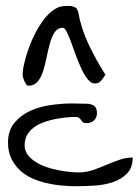

<svg xmlns="http://www.w3.org/2000/svg" viewBox="-20 -645 486 666"><path d="M7.8 -150.4Q7.8 -192.4 30.3 -219.2Q52.7 -246.1 85.4 -260.7Q118.2 -275.4 156.7 -280.8Q195.3 -286.1 228.5 -286.1H240.2Q247.1 -286.1 256.3 -285.6Q265.6 -285.2 273.4 -285.2H285.2Q304.7 -282.2 310.5 -273.9Q316.4 -265.6 316.4 -252.9Q316.4 -237.3 306.2 -227.5Q295.9 -217.8 280.3 -217.8Q270.5 -217.8 267.1 -221.2Q263.7 -224.6 261.2 -228.5Q258.8 -232.4 254.9 -235.8Q251 -239.3 240.2 -239.3Q225.6 -239.3 207 -237.3Q188.5 -235.4 168.9 -231.4Q149.4 -227.5 130.9 -220.7Q112.3 -213.9 97.7 -203.1Q83 -192.4 74.2 -177.2Q65.4 -162.1 65.4 -140.6Q65.4 -123 75.7 -108.9Q85.9 -94.7 102.5 -84Q119.1 -73.2 140.1 -65.9Q161.1 -58.6 181.6 -54.7Q202.1 -50.8 221.2 -48.8Q240.2 -46.9 252 -46.9Q279.3 -46.9 302.7 -55.2Q326.2 -63.5 349.1 -73.2Q372.1 -83 394.5 -90.8Q417 -98.6 440.4 -98.6Q440.4 -63.5 420.4 -43Q400.4 -22.5 370.1 -12.7Q339.8 -2.9 305.7 -1Q271.5 1 243.2 1Q219.7 1 192.9 -1.5Q166 -3.9 139.6 -10.3Q113.3 -16.6 89.8 -27.3Q66.4 -38.1 48.3 -55.2Q30.3 -72.3 19 -95.7Q7.8 -119.1 7.8 -150.4ZM58.6 -385.7Q58.6 -402.3 64.5 -426.8Q70.3 -451.2 79.6 -477.5Q88.9 -503.9 102.5 -530.3Q116.2 -556.6 132.3 -577.6Q148.4 -598.6 167 -611.3Q185.5 -624 205.1 -624Q210.9 -624 217.8 -624.5Q224.6 -625 231.4 -623Q238.3 -621.1 243.2 -617.7Q248 -614.3 251 -604.5Q255.9 -576.2 265.1 -547.4Q274.4 -518.6 287.6 -490.7Q300.8 -462.9 315.4 -436.5Q330.1 -410.2 345.7 -385.7Q335.9 -371.1 329.1 -363.3Q322.3 -355.5 308.6 -355.5Q295.9 -355.5 284.2 -370.1Q272.5 -384.8 262.7 -405.8Q252.9 -426.8 243.7 -451.7Q234.4 -476.6 226.6 -498.5Q218.8 -520.5 211.4 -534.7Q204.1 -548.8 198.2 -548.8Q180.7 -548.8 170.4 -534.2Q160.2 -519.5 153.8 -497.1Q147.5 -474.6 142.1 -448.2Q136.7 -421.9 129.9 -399.4Q123 -377 110.8 -362.3Q98.6 -347.7 79.1 -347.7Q74.2 -347.7 70.8 -352.5Q67.4 -357.4 64.5 -363.8Q61.5 -370.1 60.1 -376.5Q58.6 -382.8 58.6 -385.7Z"/></svg>

Font: Swanky and Moo Moo Cyrillic
Style: Regular
Weight: 400
Designer: Kimberly Geswein; Denis Ignatov
Foundry: Kimberly Geswein; Denis Ignatov
Version: Version 1.003 June 27, 2018